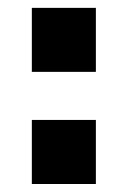

<svg xmlns="http://www.w3.org/2000/svg" viewBox="-20 -460 320 480"><path d="M59.6 0Q99.6 0 219.7 0Q219.7 -40 219.7 -160.2Q179.7 -160.2 59.6 -160.2Q59.6 -120.1 59.6 0ZM59.6 -280.3Q99.6 -280.3 219.7 -280.3Q219.7 -320.3 219.7 -440.4Q179.7 -440.4 59.6 -440.4Q59.6 -400.4 59.6 -280.3Z"/></svg>

Font: Alibu-Mazigh Belkasim 1
Style: Bold
Weight: 400
Designer: Mazigh Moubarik Belkasim
Version: Version 1.0